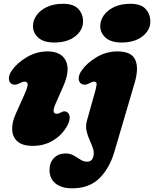

<svg xmlns="http://www.w3.org/2000/svg" viewBox="-20 -757 816 1016"><path d="M267.5 -532Q212 -532 183.2 -557.2Q154.5 -582.5 154.5 -619Q154.5 -649.5 173.5 -676.2Q192.5 -703 228.2 -720Q264 -737 314 -737Q369 -737 394.2 -710Q419.5 -683 419.5 -643Q419.5 -597.5 378 -564.8Q336.5 -532 267.5 -532ZM274.5 -209Q250.5 -155 279.5 -155Q285.5 -155 290.2 -156.5Q295 -158 304.5 -163Q323.5 -174 338.5 -161Q348.5 -152.5 348.8 -134.5Q349 -116.5 335.5 -91Q309.5 -43.5 261.8 -14.2Q214 15 153 15Q100 15 73.2 -8Q46.5 -31 44.5 -69.8Q42.5 -108.5 63.5 -155L111 -261Q128 -299 126.2 -312Q124.5 -325 109.5 -325Q103 -325 96.8 -322.2Q90.5 -319.5 81 -315Q67.5 -308.5 57.2 -308.8Q47 -309 40 -314Q27.5 -322.5 27 -341.5Q26.5 -360.5 42 -383Q70 -424 121.8 -454.5Q173.5 -485 231.5 -485Q304 -485 328.2 -435.5Q352.5 -386 315 -301ZM623.5 -532Q568 -532 539.2 -557.2Q510.5 -582.5 510.5 -619Q510.5 -649.5 529.5 -676.2Q548.5 -703 584.2 -720Q620 -737 670 -737Q725 -737 750.2 -710Q775.5 -683 775.5 -643Q775.5 -597.5 734 -564.8Q692.5 -532 623.5 -532ZM692.5 -318.5 585 47Q559.5 133.5 505.8 186.5Q452 239.5 362 239.5Q304.5 239.5 273.2 213.2Q242 187 242 143Q242 103 265.8 79Q289.5 55 326 55Q351.5 55 370.2 65.8Q389 76.5 405.5 87.5Q422 98.5 440.5 98.5Q466.5 98.5 473.5 72.5Q479.5 51.5 472.5 30Q465.5 8.5 454.8 -14.8Q444 -38 438 -63.8Q432 -89.5 440 -118.5L483 -271.5Q488.5 -290.5 491 -307.8Q493.5 -325 479 -325Q472.5 -325 466.2 -322.5Q460 -320 450.5 -315Q437 -308.5 426.8 -308.8Q416.5 -309 409.5 -314Q397 -322.5 396.5 -341.5Q396 -360.5 411.5 -383Q439.5 -424 491.2 -454.5Q543 -485 601 -485Q676 -485 695.8 -440.5Q715.5 -396 692.5 -318.5Z"/></svg>

Font: Fraunces 9pt S100 Black
Style: Italic
Weight: 900
Italic angle: -16°
Version: Version 1.000; ttfautohint (v1.8.3)